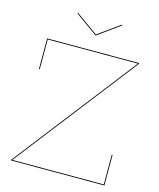

<svg xmlns="http://www.w3.org/2000/svg" viewBox="-135 -1040 939 1135"><g transform="rotate(15 334.0 -472.5)"><path d="M50 -6V-5H609V-187H614V0H43V-5L618 -746V-747H67V-565H62V-752H625V-747ZM332 -844 197 -941 200 -945 334 -849 468 -945 471 -941 336 -844Z"/></g></svg>

Font: Hepta Slab Hairline
Style: Regular
Weight: 400
Designer: Michael LaGattuta
Foundry: Michael LaGattuta
Version: Version 1.100; ttfautohint (v1.8) -l 8 -r 50 -G 200 -x 14 -D